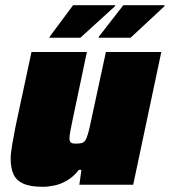

<svg xmlns="http://www.w3.org/2000/svg" viewBox="-20 -710 653 738"><path d="M145 8Q97 8 70 -4Q43 -16 32 -40Q21 -64 21 -100Q21 -121 27 -155Q33 -189 40 -225L101 -510H314L260 -254Q255 -230 251 -209Q247 -188 247 -179Q247 -170 249.5 -165.5Q252 -161 257.5 -159.5Q263 -158 271 -158Q285 -158 293.5 -160Q302 -162 307.5 -170Q313 -178 318 -195Q323 -212 329 -241L387 -510H600L492 0H285L293 -57H283Q262 -30 237.5 -16Q213 -2 189 3Q165 8 145 8ZM359 -565 360 -569 454 -690H613L612 -686L482 -565ZM170 -565 171 -569 261 -690H423L422 -686L289 -565Z"/></svg>

Font: Saira Thin Black
Style: Italic
Weight: 900
Italic angle: -12°
Version: Version 1.101